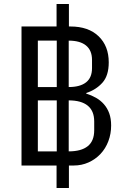

<svg xmlns="http://www.w3.org/2000/svg" viewBox="-20 -831 640 964"><path d="M326 113H264V0H88V-698H264V-811H326V-698H334Q424 -698 475 -649Q526 -600 526 -518Q526 -451 494 -415.5Q462 -380 413 -364V-361Q439 -353 462 -340Q485 -327 502 -307.5Q519 -288 528.5 -262Q538 -236 538 -201Q538 -159 524 -122Q510 -85 484.5 -58Q459 -31 424.5 -15.5Q390 0 350 0H326ZM265 -394V-627H170V-394ZM325 -394Q382 -394 412 -417.5Q442 -441 442 -489V-530Q442 -578 412 -602.5Q382 -627 325 -627ZM265 -71V-327H170V-71ZM325 -71Q388 -71 420.5 -97Q453 -123 453 -177V-221Q453 -274 420.5 -300.5Q388 -327 325 -327Z"/></svg>

Font: IBM Plex Mono
Style: Regular
Weight: 400
Monospace: yes
Designer: Mike Abbink, Paul van der Laan, Pieter van Rosmalen
Foundry: Bold Monday
Version: Version 2.3